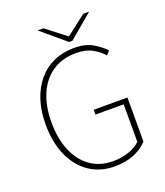

<svg xmlns="http://www.w3.org/2000/svg" viewBox="-152 -933 903 1048"><g transform="rotate(-20 300.0 -409.0)"><path d="M334 12Q250 12 187.5 -30.5Q125 -73 90.5 -150.5Q56 -228 56 -332Q56 -410 76.5 -472.5Q97 -535 135 -580Q173 -625 226 -648.5Q279 -672 344 -672Q410 -672 452.5 -646.5Q495 -621 520 -594L500 -572Q475 -601 437.5 -621.5Q400 -642 344 -642Q265 -642 208 -604Q151 -566 120.5 -496.5Q90 -427 90 -332Q90 -237 119.5 -166.5Q149 -96 204 -57Q259 -18 336 -18Q384 -18 426.5 -32.5Q469 -47 494 -72V-290H330V-318H526V-62Q496 -29 447.5 -8.5Q399 12 334 12ZM330 -712 190 -830H224L338 -742H342L456 -830H490L350 -712Z"/></g></svg>

Font: SourceSans3VF
Style: Regular
Weight: 200
Designer: Paul D. Hunt
Foundry: Adobe
Version: Version 3.052;hotconv 1.1.0;makeotfexe 2.6.0